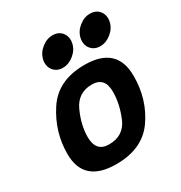

<svg xmlns="http://www.w3.org/2000/svg" viewBox="-177 -877 964 1020"><g transform="rotate(-30 305.0 -366.5)"><path d="M243.2 15.1Q43.9 15.1 43.9 -162.1Q43.9 -296.4 119.4 -411.6Q194.8 -526.9 358.4 -526.9Q556.2 -526.9 556.2 -345.7Q556.2 -202.1 480.2 -93.5Q404.3 15.1 243.2 15.1ZM261.7 -95.2Q352.1 -95.2 385.5 -174.3Q418.9 -253.4 418.9 -328.1Q418.9 -417 340.3 -417Q254.4 -417 218.3 -338.1Q182.1 -259.3 182.1 -186Q182.1 -95.2 261.7 -95.2ZM482.4 -570.3Q445.8 -570.3 424.8 -596.7Q410.2 -614.7 410.2 -642.1Q410.2 -650.4 412.1 -659.2Q419.9 -696.3 451.7 -722.2Q483.4 -748 520 -748Q556.2 -748 577.1 -722.2Q591.8 -703.6 591.8 -677.7Q591.8 -668.5 589.8 -659.2Q582.5 -622.6 550.5 -596.4Q518.6 -570.3 482.4 -570.3ZM252.9 -570.3Q216.3 -570.3 195.3 -596.7Q180.7 -614.7 180.7 -642.1Q180.7 -650.4 182.6 -659.2Q190.4 -696.3 222.2 -722.2Q253.9 -748 290.5 -748Q326.7 -748 347.7 -722.2Q362.3 -703.6 362.3 -677.7Q362.3 -668.5 360.4 -659.2Q353 -622.6 321 -596.4Q289.1 -570.3 252.9 -570.3Z"/></g></svg>

Font: Cadman
Style: Bold Italic
Weight: 700
Italic angle: -12°
Designer: Paul James MIller
Foundry: High-Logic / Made with FontCreator
Version: Version 2.114;March 28, 2021;FontCreator 13.0.0.2683 64-bit